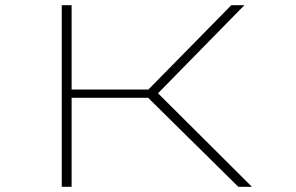

<svg xmlns="http://www.w3.org/2000/svg" viewBox="-20 -720 1140 740"><path d="M218 0V-700H256V-375H552L871.5 -700H922L589 -360.5L951 0H898.5L551 -343H256V0Z"/></svg>

Font: Trispace Expanded Thin
Style: Regular
Weight: 100
Width: 7
Designer: Tyler Finck
Foundry: Etcetera Type Company
Version: Version 1.210; ttfautohint (v1.8.3)